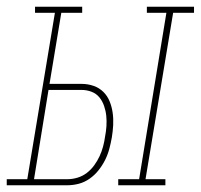

<svg xmlns="http://www.w3.org/2000/svg" viewBox="-60 -550 596 570"><path d="M291 0V-18H353L434 -512H376V-530H516V-512H454L372 -18H431V0ZM-40 0V-18H21L103 -512H44V-530H184V-512H122L87 -301H182Q201 -301 218 -295Q235 -289 247 -277Q259 -265 265.5 -249Q272 -233 274.5 -215Q277 -197 276 -178.5Q275 -160 272 -142Q269 -125 264.5 -108Q260 -91 252 -75Q244 -59 232.5 -44.5Q221 -30 206 -19.5Q191 -9 174 -4.5Q157 0 140 0ZM41 -18H140Q155 -18 170 -22.5Q185 -27 197.5 -36.5Q210 -46 219.5 -59Q229 -72 235.5 -86Q242 -100 246 -115Q250 -130 252 -145Q255 -160 256 -175.5Q257 -191 255.5 -206Q254 -221 249 -235.5Q244 -250 235 -261Q226 -272 212 -277.5Q198 -283 182 -283H84Z"/></svg>

Font: Iosevka Slab Thin Oblique
Style: Regular
Weight: 100
Italic angle: -9°
Monospace: yes
Designer: Belleve Invis
Foundry: Belleve Invis
Version: Version 11.1.0; ttfautohint (v1.8.3)